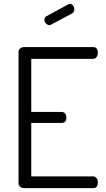

<svg xmlns="http://www.w3.org/2000/svg" viewBox="-20 -975 548 995"><path d="M76 -26V-706Q76 -718 85 -724.5Q94 -731 106 -731H462Q487 -731 487 -702Q487 -689 480.5 -679.5Q474 -670 462 -670H142V-395H299Q311 -395 317.5 -386.5Q324 -378 324 -365Q324 -338 299 -338H142V-61H462Q473 -61 480 -52Q487 -43 487 -30Q487 0 462 0H106Q94 0 85 -7Q76 -14 76 -26ZM210 -873Q210 -886 221 -891L333 -952Q336 -955 341 -955Q352 -955 358.5 -946.5Q365 -938 365 -927Q365 -911 353 -905L246 -848Q242 -845 236 -845Q226 -845 218 -853.5Q210 -862 210 -873Z"/></svg>

Font: Terminal Dosis
Style: Regular
Weight: 400
Designer: Edgar Tolentino, Pablo Impallari, Igino Marini
Foundry: Edgar Tolentino, Pablo Impallari, Igino Marini
Version: Version 1.007